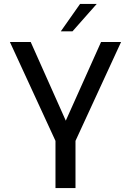

<svg xmlns="http://www.w3.org/2000/svg" viewBox="-20 -949 661 969"><path d="M260 -238 30 -737H135L312 -340L490 -737H591L361 -238V0H260ZM384 -929H468L346 -791H287Z"/></svg>

Font: Exo Medium
Style: Regular
Weight: 500
Designer: Natanael Gama
Foundry: Natanael Gama
Version: Version 1.500; ttfautohint (v1.6)